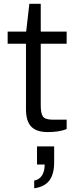

<svg xmlns="http://www.w3.org/2000/svg" viewBox="-20 -695 425 1028"><path d="M235.8 12.2Q175.8 12.2 147.5 -16.8Q119.1 -45.9 119.1 -110.8V-460.9H21V-525.9H120.1L137.2 -674.8H198.2V-525.9H336.9V-460.9H198.2V-129.9Q198.2 -87.4 210.2 -70.8Q222.2 -54.2 263.2 -54.2H336.9V-3.9Q296.9 12.2 235.8 12.2ZM163.1 313V272Q190.4 266.6 204.8 244.6Q219.2 222.7 219.2 186H178.2V88.9H270V172.9Q270 237.8 244.1 271.7Q218.3 305.7 163.1 313Z"/></svg>

Font: Archivo Expanded Light
Style: Regular
Weight: 300
Width: 7
Designer: Hector Gatti
Foundry: Omnibus-Type
Version: Version 2.001